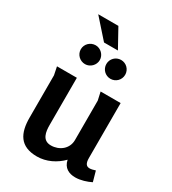

<svg xmlns="http://www.w3.org/2000/svg" viewBox="-212 -988 995 1113"><g transform="rotate(30 285.5 -432.0)"><path d="M246 -878H111L222 -753H315ZM296 -652C296 -617 324 -589 359 -589C394 -589 422 -617 422 -652C422 -687 394 -715 359 -715C324 -715 296 -687 296 -652ZM125 -652C125 -617 154 -589 189 -589C223 -589 252 -618 252 -652C252 -686 223 -715 189 -715C154 -715 125 -687 125 -652ZM188 -497H55L66 -443V-161C66 -57 100 14 215 14C277 14 336 -15 379 -59C389 -9 426 8 468 8C504 8 543 -5 571 -19L552 -87C537 -82 524 -79 514 -79C493 -79 481 -92 481 -129V-497H347C348 -492 359 -445 359 -443V-179C359 -120 309 -82 253 -82C195 -82 188 -136 188 -182Z"/></g></svg>

Font: Rosario
Style: Bold
Weight: 700
Designer: Hector Gatti
Foundry: Omnibus Type
Version: Version 1.100